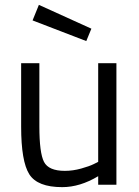

<svg xmlns="http://www.w3.org/2000/svg" viewBox="-20 -760 571 790"><path d="M384 -500H459V0H384V-35Q309 10 236 10Q134 10 100.5 -43Q67 -96 67 -239V-500H142V-240Q142 -131 161 -94Q180 -57 247 -57Q280 -57 314 -66.5Q348 -76 366 -85L384 -94ZM140 -740 356 -642 335 -591 114 -676Z"/></svg>

Font: TitilliumWeb-Regular
Style: Regular
Weight: 400
Version: Version 1.001;PS 57.000;hotconv 1.0.70;makeotf.lib2.5.55311